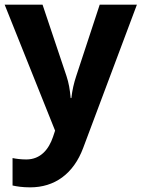

<svg xmlns="http://www.w3.org/2000/svg" viewBox="-20 -566 609 826"><path d="M0 -546 217 -4 208 23C190 76 155 120 93 120C70 120 48 117 34 114V232C52 236 76 240 110 240C214 240 296 183 338 70L569 -546H409L308 -239C298 -209 291 -179 287 -144H284C281 -179 276 -209 266 -239L163 -546Z"/></svg>

Font: Noto Sans Bassa Vah
Style: Bold
Weight: 700
Designer: Monotype Design Team
Foundry: Monotype Imaging Inc.
Version: Version 2.002